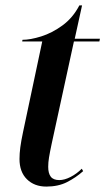

<svg xmlns="http://www.w3.org/2000/svg" viewBox="-20 -679 389 709"><path d="M151 10Q107 10 79.5 -17Q52 -44 52 -92Q52 -112 55 -135Q58 -158 65 -191L136 -526H62L63 -532Q92 -532 132 -544.5Q172 -557 210.5 -585Q249 -613 273 -659H283L256 -536H349L347 -526H253L171 -149Q164 -116 161 -97.5Q158 -79 158 -63Q158 -39 167.5 -26.5Q177 -14 199 -14Q218 -14 240.5 -25.5Q263 -37 282 -56L287 -47Q260 -23 227.5 -6.5Q195 10 151 10Z"/></svg>

Font: Noto Serif Display ExtraCondensed SemiBold
Style: Italic
Weight: 600
Width: 2
Italic angle: -12°
Designer: Monotype Design Team
Foundry: Monotype Imaging Inc.
Version: Version 2.009